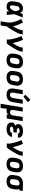

<svg xmlns="http://www.w3.org/2000/svg" viewBox="2654 -3477 1028 6376"><g transform="rotate(90 3168.0 -289.0)"><path d="M210 8Q238 8 265 -2.5Q292 -13 314.5 -33Q337 -53 356 -76Q356 -38 356 0H475Q469 -64 464 -127.5Q459 -191 452 -254Q481 -323 507 -392Q533 -461 561 -530H442Q426 -484 411 -439Q398 -467 378.5 -490.5Q359 -514 330 -526Q301 -538 269 -538Q237 -538 205.5 -531Q174 -524 145 -506Q116 -488 94.5 -461.5Q73 -435 61.5 -404.5Q50 -374 45 -343L27 -233Q21 -195 22 -158.5Q23 -122 36.5 -89.5Q50 -57 76 -34Q102 -11 137.5 -1.5Q173 8 210 8ZM210 -105Q192 -105 179 -116Q166 -127 161.5 -144Q157 -161 157.5 -178.5Q158 -196 161 -214L179 -324Q183 -348 192.5 -371Q202 -394 223.5 -409.5Q245 -425 268 -425Q288 -425 303.5 -413.5Q319 -402 327 -384.5Q335 -367 340 -348.5Q345 -330 347.5 -310.5Q350 -291 351 -272Q343 -250 333.5 -229.5Q324 -209 312.5 -189Q301 -169 287 -150Q273 -131 252.5 -118Q232 -105 210 -105Z M687 205H824L858 0Q884 -38 909.5 -76Q935 -114 959.5 -153Q984 -192 1007 -231Q1030 -270 1051 -310.5Q1072 -351 1089.5 -392.5Q1107 -434 1114 -477L1123 -530H986L977 -477Q971 -441 957 -406.5Q943 -372 926.5 -338Q910 -304 891 -270.5Q872 -237 852 -205Q842 -265 823 -322Q804 -379 779.5 -433.5Q755 -488 724 -538L609 -479Q633 -438 652.5 -395Q672 -352 687 -307Q702 -262 712.5 -214.5Q723 -167 728 -118Q733 -69 724 -19Z M1289 0H1426Q1453 -38 1479.5 -76Q1506 -114 1531 -152.5Q1556 -191 1580 -230.5Q1604 -270 1625 -310Q1646 -350 1664.5 -392Q1683 -434 1690 -477L1699 -530H1562L1553 -477Q1547 -440 1530.5 -403.5Q1514 -367 1495 -332.5Q1476 -298 1454.5 -264Q1433 -230 1410 -197Q1392 -286 1365 -372Q1338 -458 1300 -538L1177 -490Q1195 -453 1209 -413.5Q1223 -374 1235.5 -334Q1248 -294 1258.5 -253.5Q1269 -213 1278 -171.5Q1287 -130 1291.5 -87Q1296 -44 1289 0Z M1973 8Q2006 8 2040.5 2Q2075 -4 2107.5 -20Q2140 -36 2166 -62.5Q2192 -89 2206 -121.5Q2220 -154 2226 -188L2244 -298Q2251 -337 2248 -375.5Q2245 -414 2227 -446.5Q2209 -479 2179 -500.5Q2149 -522 2111 -530Q2073 -538 2034 -538Q2001 -538 1966.5 -532Q1932 -526 1899.5 -510Q1867 -494 1841.5 -468Q1816 -442 1801.5 -409Q1787 -376 1781 -343L1763 -233Q1756 -193 1759 -154.5Q1762 -116 1780 -83.5Q1798 -51 1828 -30Q1858 -9 1896 -0.5Q1934 8 1973 8ZM1975 -105Q1954 -105 1935.5 -112.5Q1917 -120 1906.5 -136.5Q1896 -153 1894.5 -173.5Q1893 -194 1897 -214L1915 -324Q1919 -351 1935 -376.5Q1951 -402 1978 -413.5Q2005 -425 2032 -425Q2053 -425 2071.5 -417.5Q2090 -410 2100.5 -393.5Q2111 -377 2112.5 -357Q2114 -337 2111 -316L2092 -206Q2088 -179 2072 -153.5Q2056 -128 2029 -116.5Q2002 -105 1975 -105Z M2549 8Q2582 8 2616.5 2Q2651 -4 2683.5 -20Q2716 -36 2742 -62.5Q2768 -89 2782 -121.5Q2796 -154 2802 -188L2820 -298Q2827 -337 2824 -375.5Q2821 -414 2803 -446.5Q2785 -479 2755 -500.5Q2725 -522 2687 -530Q2649 -538 2610 -538Q2577 -538 2542.5 -532Q2508 -526 2475.5 -510Q2443 -494 2417.5 -468Q2392 -442 2377.5 -409Q2363 -376 2357 -343L2339 -233Q2332 -193 2335 -154.5Q2338 -116 2356 -83.5Q2374 -51 2404 -30Q2434 -9 2472 -0.5Q2510 8 2549 8ZM2551 -105Q2530 -105 2511.5 -112.5Q2493 -120 2482.5 -136.5Q2472 -153 2470.5 -173.5Q2469 -194 2473 -214L2491 -324Q2495 -351 2511 -376.5Q2527 -402 2554 -413.5Q2581 -425 2608 -425Q2629 -425 2647.5 -417.5Q2666 -410 2676.5 -393.5Q2687 -377 2688.5 -357Q2690 -337 2687 -316L2668 -206Q2664 -179 2648 -153.5Q2632 -128 2605 -116.5Q2578 -105 2551 -105Z M3125 8Q3158 8 3191.5 2Q3225 -4 3256.5 -21Q3288 -38 3312.5 -64Q3337 -90 3351 -122.5Q3365 -155 3370 -188L3427 -530H3290L3236 -206Q3232 -180 3218 -155Q3204 -130 3178.5 -117.5Q3153 -105 3127 -105Q3107 -105 3089.5 -113.5Q3072 -122 3063.5 -138.5Q3055 -155 3054 -174.5Q3053 -194 3057 -214L3109 -530H2972L2923 -233Q2917 -194 2919 -156Q2921 -118 2937.5 -85.5Q2954 -53 2983.5 -31Q3013 -9 3049.5 -0.5Q3086 8 3125 8ZM3189 -554 3377 -705 3293 -783 3124 -615Z M3427 205H3563L3580 102Q3585 76 3587.5 49.5Q3590 23 3590 -4Q3606 2 3623.5 5Q3641 8 3658 8Q3683 8 3708 1Q3733 -6 3753.5 -23.5Q3774 -41 3789 -63L3778 0H3915L4003 -530H3866L3810 -191Q3806 -167 3791 -145.5Q3776 -124 3752 -114.5Q3728 -105 3704 -105Q3684 -105 3666.5 -113Q3649 -121 3640 -138Q3631 -155 3630 -174.5Q3629 -194 3633 -214L3685 -530H3548Z M4277 8Q4317 8 4358 -1Q4399 -10 4436 -34.5Q4473 -59 4497 -95.5Q4521 -132 4530 -173H4394Q4389 -149 4368.5 -132.5Q4348 -116 4324 -110.5Q4300 -105 4277 -105Q4261 -105 4245 -107Q4229 -109 4214.5 -115Q4200 -121 4190.5 -134Q4181 -147 4184 -164Q4187 -180 4201 -192.5Q4215 -205 4232 -210Q4249 -215 4266 -217Q4283 -219 4300 -219H4368L4387 -332H4319Q4304 -332 4290 -334Q4276 -336 4263 -341.5Q4250 -347 4242.5 -358.5Q4235 -370 4237 -385Q4239 -399 4252 -407.5Q4265 -416 4279 -419.5Q4293 -423 4306.5 -424Q4320 -425 4334 -425Q4348 -425 4361.5 -423Q4375 -421 4387 -415.5Q4399 -410 4406 -398.5Q4413 -387 4411 -373V-370H4546Q4547 -374 4548 -379Q4553 -411 4542.5 -440Q4532 -469 4509 -489Q4486 -509 4457.5 -519.5Q4429 -530 4397.5 -534Q4366 -538 4334 -538Q4306 -538 4277.5 -535Q4249 -532 4221 -523.5Q4193 -515 4167 -499Q4141 -483 4124.5 -457.5Q4108 -432 4103 -404Q4099 -380 4103 -356.5Q4107 -333 4120.5 -314.5Q4134 -296 4153 -283Q4128 -275 4105 -262Q4082 -249 4068 -227Q4054 -205 4050 -180Q4044 -145 4053.5 -111Q4063 -77 4086 -53Q4109 -29 4140.5 -15.5Q4172 -2 4206.5 3Q4241 8 4277 8Z M4745 0H4882Q4909 -38 4935.5 -76Q4962 -114 4987 -152.5Q5012 -191 5036 -230.5Q5060 -270 5081 -310Q5102 -350 5120.5 -392Q5139 -434 5146 -477L5155 -530H5018L5009 -477Q5003 -440 4986.5 -403.5Q4970 -367 4951 -332.5Q4932 -298 4910.5 -264Q4889 -230 4866 -197Q4848 -286 4821 -372Q4794 -458 4756 -538L4633 -490Q4651 -453 4665 -413.5Q4679 -374 4691.5 -334Q4704 -294 4714.5 -253.5Q4725 -213 4734 -171.5Q4743 -130 4747.5 -87Q4752 -44 4745 0Z M5429 8Q5462 8 5496.5 2Q5531 -4 5563.5 -20Q5596 -36 5622 -62.5Q5648 -89 5662 -121.5Q5676 -154 5682 -188L5700 -298Q5707 -337 5704 -375.5Q5701 -414 5683 -446.5Q5665 -479 5635 -500.5Q5605 -522 5567 -530Q5529 -538 5490 -538Q5457 -538 5422.5 -532Q5388 -526 5355.5 -510Q5323 -494 5297.5 -468Q5272 -442 5257.5 -409Q5243 -376 5237 -343L5219 -233Q5212 -193 5215 -154.5Q5218 -116 5236 -83.5Q5254 -51 5284 -30Q5314 -9 5352 -0.5Q5390 8 5429 8ZM5431 -105Q5410 -105 5391.5 -112.5Q5373 -120 5362.5 -136.5Q5352 -153 5350.5 -173.5Q5349 -194 5353 -214L5371 -324Q5375 -351 5391 -376.5Q5407 -402 5434 -413.5Q5461 -425 5488 -425Q5509 -425 5527.5 -417.5Q5546 -410 5556.5 -393.5Q5567 -377 5568.5 -357Q5570 -337 5567 -316L5548 -206Q5544 -179 5528 -153.5Q5512 -128 5485 -116.5Q5458 -105 5431 -105Z M6004 8Q6038 8 6072 2Q6106 -4 6138 -20.5Q6170 -37 6195.5 -63Q6221 -89 6234.5 -121.5Q6248 -154 6254 -188L6272 -298Q6276 -320 6275.5 -342Q6275 -364 6267.5 -384Q6260 -404 6247 -420L6303 -417L6322 -530L6082 -538H6081Q6046 -538 6010.5 -532.5Q5975 -527 5941 -511.5Q5907 -496 5879 -470.5Q5851 -445 5835 -411.5Q5819 -378 5813 -343L5795 -233Q5788 -193 5791 -154.5Q5794 -116 5812 -83.5Q5830 -51 5860 -30Q5890 -9 5927.5 -0.5Q5965 8 6004 8ZM6006 -105Q5986 -105 5967.5 -112.5Q5949 -120 5938.5 -136.5Q5928 -153 5926.5 -173.5Q5925 -194 5929 -214L5947 -324Q5952 -353 5970.5 -378Q5989 -403 6018 -414Q6047 -425 6075 -425Q6101 -425 6119 -408.5Q6137 -392 6140 -366.5Q6143 -341 6139 -316L6120 -206Q6116 -179 6101 -154Q6086 -129 6059.5 -117Q6033 -105 6006 -105Z"/></g></svg>

Font: Iosevka Sparkle XBdObl
Style: Regular
Weight: 800
Italic angle: -9°
Designer: Belleve Invis
Foundry: Belleve Invis
Version: Version 4.5.0; ttfautohint (v1.8.3)